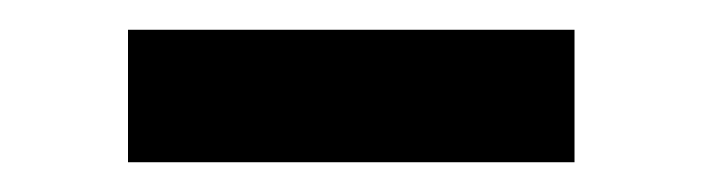

<svg xmlns="http://www.w3.org/2000/svg" viewBox="-20 -750 472 129"><path d="M66 -641H366V-730H66Z"/></svg>

Font: Iosevka Sparkle Semibold
Style: Regular
Weight: 600
Designer: Belleve Invis
Foundry: Belleve Invis
Version: Version 4.5.0; ttfautohint (v1.8.3)